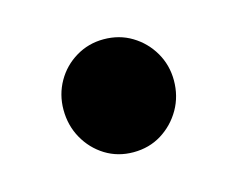

<svg xmlns="http://www.w3.org/2000/svg" viewBox="-43 -431 364 294"><g transform="rotate(-15 139.0 -284.5)"><path d="M138.5 -195Q114 -195 94.2 -207.2Q74.5 -219.5 63 -240Q51.5 -260.5 51.5 -285.5Q51.5 -309.5 63 -329.8Q74.5 -350 94.5 -362Q114.5 -374 138.5 -374Q163.5 -374 183.2 -362Q203 -350 214.8 -329.8Q226.5 -309.5 226.5 -285.5Q226.5 -260.5 214.8 -240Q203 -219.5 183.2 -207.2Q163.5 -195 138.5 -195Z"/></g></svg>

Font: Fraunces 120pt
Style: Bold
Weight: 700
Version: Version 1.000;[b76b70a41]